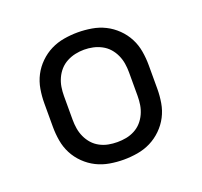

<svg xmlns="http://www.w3.org/2000/svg" viewBox="-99 -640 798 760"><g transform="rotate(-20 300.0 -260.0)"><path d="M300 8Q271 8 241.5 3Q212 -2 186 -15Q160 -28 138.5 -49Q117 -70 103.5 -96Q90 -122 85 -151.5Q80 -181 80 -210V-310Q80 -339 85 -368.5Q90 -398 103.5 -424Q117 -450 138.5 -471Q160 -492 186 -505Q212 -518 241.5 -523Q271 -528 300 -528Q329 -528 358.5 -523Q388 -518 414 -505Q440 -492 461.5 -471Q483 -450 496.5 -424Q510 -398 515 -368.5Q520 -339 520 -310V-210Q520 -181 515 -151.5Q510 -122 496.5 -96Q483 -70 461.5 -49Q440 -28 414 -15Q388 -2 358.5 3Q329 8 300 8ZM300 -66Q319 -66 337.5 -69.5Q356 -73 373 -82Q390 -91 402.5 -105Q415 -119 423 -136.5Q431 -154 434 -172.5Q437 -191 437 -210V-310Q437 -329 434 -347.5Q431 -366 423 -383.5Q415 -401 402.5 -415Q390 -429 373 -438Q356 -447 337.5 -451Q319 -455 300 -455Q281 -455 262.5 -451Q244 -447 227 -438Q210 -429 197.5 -415Q185 -401 177 -383.5Q169 -366 166 -347.5Q163 -329 163 -310V-210Q163 -191 166 -172.5Q169 -154 177 -136.5Q185 -119 197.5 -105Q210 -91 227 -82Q244 -73 262.5 -69.5Q281 -66 300 -66Z"/></g></svg>

Font: Iosevka Aile
Style: Regular
Weight: 400
Designer: Belleve Invis
Foundry: Belleve Invis
Version: Version 28.0.1; ttfautohint (v1.8.4)